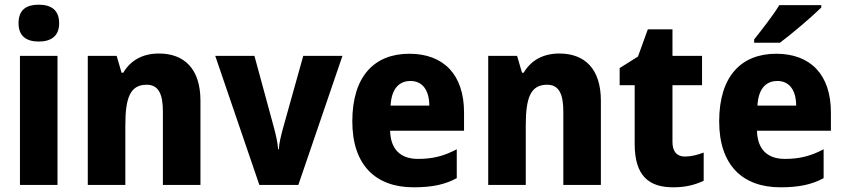

<svg xmlns="http://www.w3.org/2000/svg" viewBox="-20 -788 3599 818"><path d="M145 -768C94 -768 59 -748 59 -689C59 -632 95 -611 145 -611C195 -611 232 -632 232 -689C232 -747 196 -768 145 -768ZM225 -550H65V0H225Z M657 -560C588 -560 536 -531 505 -478H498L477 -550H354V0H514V-253C514 -371 534 -427 605 -427C655 -427 674 -388 674 -313V0H834V-359C834 -495 765 -560 657 -560Z M1085 0H1251L1439 -550H1272L1185 -239C1178 -212 1169 -179 1168 -152H1165C1163 -182 1154 -218 1148 -241L1064 -550H897Z M1724 -559C1574 -559 1481 -462 1481 -271C1481 -84 1581 10 1742 10C1822 10 1876 -2 1926 -29V-152C1871 -123 1823 -111 1761 -111C1684 -111 1644 -154 1642 -231H1957V-309C1957 -470 1870 -559 1724 -559ZM1729 -443C1781 -443 1809 -402 1809 -338H1644C1648 -411 1681 -443 1729 -443Z M2363 -560C2294 -560 2242 -531 2211 -478H2204L2183 -550H2060V0H2220V-253C2220 -371 2240 -427 2311 -427C2361 -427 2380 -388 2380 -313V0H2540V-359C2540 -495 2471 -560 2363 -560Z M2898 -121C2864 -121 2845 -142 2845 -183V-425H2971V-550H2845V-663H2740L2698 -547L2620 -498V-425H2684V-175C2684 -37 2746 10 2848 10C2903 10 2942 -1 2978 -18V-138C2951 -128 2925 -121 2898 -121Z M3479 -756V-766H3300C3273 -721 3226 -662 3193 -620V-606H3303C3354 -644 3442 -719 3479 -756ZM3287 -559C3137 -559 3044 -462 3044 -271C3044 -84 3144 10 3305 10C3385 10 3439 -2 3489 -29V-152C3434 -123 3386 -111 3324 -111C3247 -111 3207 -154 3205 -231H3520V-309C3520 -470 3433 -559 3287 -559ZM3292 -443C3344 -443 3372 -402 3372 -338H3207C3211 -411 3244 -443 3292 -443Z"/></svg>

Font: Noto Sans Thai Looped SemiCondensed ExtraBold
Style: Regular
Weight: 800
Width: 4
Designer: Sasikarn Vongin, Ben Mitchell
Foundry: The Fontpad Ltd
Version: Version 1.001